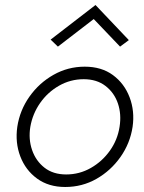

<svg xmlns="http://www.w3.org/2000/svg" viewBox="-20 -736 573 766"><path d="M49 -230Q40 -167 61 -112Q82 -57 128 -23.5Q174 10 240 10Q308 10 365 -22.5Q422 -55 460.5 -109.5Q499 -164 509 -230Q518 -293 497 -348Q476 -403 430.5 -436.5Q385 -470 318 -470Q251 -470 193.5 -437.5Q136 -405 97.5 -350.5Q59 -296 49 -230ZM101 -230Q110 -282 140 -325Q170 -368 215.5 -394Q261 -420 314 -420Q366 -420 401 -393Q436 -366 450.5 -323Q465 -280 457 -230Q449 -178 418.5 -135Q388 -92 342.5 -66Q297 -40 244 -40Q192 -40 157.5 -67Q123 -94 108 -137.5Q93 -181 101 -230ZM354 -660 459 -550 494 -576 361 -716 182 -578 211 -550Z"/></svg>

Font: Jost* 300 Light Italic
Style: Italic
Weight: 300
Italic angle: -10°
Version: Version 3.200; ttfautohint (v0.97) -l 8 -r 50 -G 200 -x 14 -